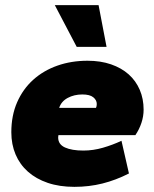

<svg xmlns="http://www.w3.org/2000/svg" viewBox="-20 -716 600 746"><path d="M269 10Q211 10 165.5 -5.5Q120 -21 88.5 -49Q57 -77 40.5 -116Q24 -155 24 -202Q24 -267 46.5 -318.5Q69 -370 109 -406Q149 -442 203 -461Q257 -480 320 -480Q371 -480 411.5 -466Q452 -452 480 -427Q508 -402 523 -367Q538 -332 538 -290Q538 -264 529.5 -238.5Q521 -213 506 -191H207Q206 -187 206 -182Q206 -155 232.5 -143Q259 -131 304 -131Q342 -131 380 -142Q418 -153 452 -169L481 -42Q430 -16 378 -3Q326 10 269 10ZM300 -349Q268 -349 243 -335.5Q218 -322 210 -297H353Q356 -303 356 -312Q356 -327 342.5 -338Q329 -349 300 -349ZM278 -534 193 -696H363L394 -534Z"/></svg>

Font: Celebes Black
Style: Italic
Weight: 900
Italic angle: -10°
Designer: Anugrah Pasau
Foundry: Lafontype
Version: Version 1.000; ttfautohint (v1.8.4)